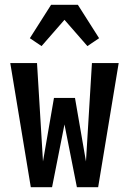

<svg xmlns="http://www.w3.org/2000/svg" viewBox="-20 -784 540 804"><path d="M109 0 23 -520H135L160 -108L206 -374H294L340 -108L365 -520H477L391 0H302L250 -263L198 0ZM154 -591 105 -624 194 -764H306L395 -624L346 -591L250 -701Z"/></svg>

Font: Iosevka SS18
Style: Bold
Weight: 700
Monospace: yes
Designer: Belleve Invis
Foundry: Belleve Invis
Version: Version 25.1.1; ttfautohint (v1.8.4)